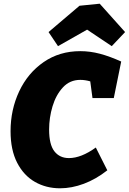

<svg xmlns="http://www.w3.org/2000/svg" viewBox="-20 -1001 695 1036"><path d="M245 -302Q245 -221 273.5 -184.5Q302 -148 352 -148Q418 -148 497 -205L559 -82Q498 -34 432.5 -9.5Q367 15 304 15Q229 15 168.5 -19.5Q108 -54 72.5 -123Q37 -192 37 -293Q37 -409 83.5 -508Q130 -607 215.5 -666Q301 -725 413 -725Q466 -725 519 -711Q572 -697 634 -669L594 -472H479L467 -562Q439 -570 413 -570Q357 -570 319.5 -529.5Q282 -489 263.5 -427.5Q245 -366 245 -302ZM518 -981 655 -828 583 -752 450 -841 293 -752 242 -828 409 -970Z"/></svg>

Font: Bitter Pro Black
Style: Italic
Weight: 900
Italic angle: -9°
Designer: Sol Matas, and Bitter project Authors
Foundry: Sol Matas
Version: Version 1.010